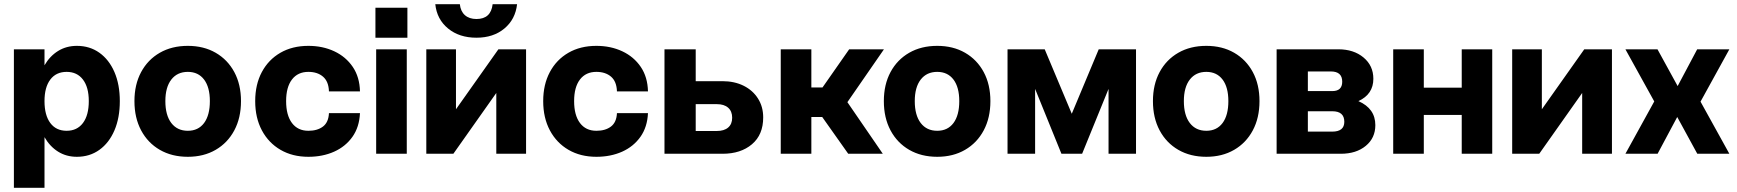

<svg xmlns="http://www.w3.org/2000/svg" viewBox="-20 -736 8314 919"><path d="M46.5 -500H193V-423.5Q218.5 -467.5 258 -492Q297.5 -516.5 348 -516.5Q409.5 -516.5 455.8 -483.5Q502 -450.5 527.8 -391Q553.5 -331.5 553.5 -252Q553.5 -172 527.8 -112Q502 -52 455.8 -18.8Q409.5 14.5 348 14.5Q297.5 14.5 258 -10.2Q218.5 -35 193 -79.5V163H46.5ZM405 -252Q405 -318.5 377 -355.2Q349 -392 299 -392Q248.5 -392 220.8 -355.2Q193 -318.5 193 -252Q193 -184.5 220.8 -147.2Q248.5 -110 299 -110Q349 -110 377 -147.2Q405 -184.5 405 -252Z M623.5 -252Q623.5 -331.5 655.5 -391Q687.5 -450.5 745 -483.5Q802.5 -516.5 879 -516.5Q955 -516.5 1012.2 -483.5Q1069.5 -450.5 1101.5 -391Q1133.5 -331.5 1133.5 -252Q1133.5 -172 1101.5 -112Q1069.5 -52 1012.2 -18.8Q955 14.5 879 14.5Q802.5 14.5 745 -18.8Q687.5 -52 655.5 -112Q623.5 -172 623.5 -252ZM984.5 -252Q984.5 -318.5 956.8 -355.2Q929 -392 879 -392Q828.5 -392 800 -355.2Q771.5 -318.5 771.5 -252Q771.5 -184.5 800 -147.2Q828.5 -110 879 -110Q929 -110 956.8 -147.2Q984.5 -184.5 984.5 -252Z M1201.5 -252Q1201.5 -331.5 1233.2 -391Q1265 -450.5 1322.2 -483.5Q1379.5 -516.5 1456 -516.5Q1524.5 -516.5 1580 -490.5Q1635.5 -464.5 1668.5 -415.8Q1701.5 -367 1703 -298.5H1554.5Q1553 -346 1526.2 -369Q1499.5 -392 1456 -392Q1405.5 -392 1377.5 -355.5Q1349.5 -319 1349.5 -252Q1349.5 -184.5 1377.5 -147.2Q1405.5 -110 1456 -110Q1499 -110 1525.8 -130.2Q1552.5 -150.5 1554.5 -194.5H1703Q1700 -128 1667 -81.2Q1634 -34.5 1579.2 -10Q1524.5 14.5 1456 14.5Q1380 14.5 1322.8 -18.8Q1265.5 -52 1233.5 -112Q1201.5 -172 1201.5 -252Z M1777 -699H1930V-555.5H1777ZM1780.5 -500H1927V0H1780.5Z M2455 -716Q2447 -643.5 2394.2 -599.5Q2341.5 -555.5 2260.5 -555.5Q2178.5 -555.5 2124.8 -599.5Q2071 -643.5 2063.5 -716H2181Q2184.5 -682 2205.2 -663.5Q2226 -645 2260.5 -645Q2330 -645 2338 -716ZM2162.5 -500V-213L2365.5 -500H2498V0H2355.5V-291L2150 0H2020.5V-500Z M2580 -252Q2580 -331.5 2611.8 -391Q2643.5 -450.5 2700.8 -483.5Q2758 -516.5 2834.5 -516.5Q2903 -516.5 2958.5 -490.5Q3014 -464.5 3047 -415.8Q3080 -367 3081.5 -298.5H2933Q2931.5 -346 2904.8 -369Q2878 -392 2834.5 -392Q2784 -392 2756 -355.5Q2728 -319 2728 -252Q2728 -184.5 2756 -147.2Q2784 -110 2834.5 -110Q2877.5 -110 2904.2 -130.2Q2931 -150.5 2933 -194.5H3081.5Q3078.5 -128 3045.5 -81.2Q3012.5 -34.5 2957.8 -10Q2903 14.5 2834.5 14.5Q2758.5 14.5 2701.2 -18.8Q2644 -52 2612 -112Q2580 -172 2580 -252Z M3437.5 -347.5Q3495.5 -347.5 3539.5 -325.5Q3583.5 -303.5 3608.2 -264.2Q3633 -225 3633 -174Q3633 -91 3579.2 -45.5Q3525.5 0 3438.5 0H3160.5V-500H3310V-347.5ZM3410.5 -109Q3446 -109 3465.2 -125.5Q3484.5 -142 3484.5 -172.5Q3484.5 -203.5 3465.2 -220.5Q3446 -237.5 3411 -237.5H3310V-109Z M3717 -500H3863.5V-317.5H3917L4044.5 -500H4211L4036 -247L4205.5 0H4040L3915.5 -176H3863.5V0H3717Z M4210.5 -252Q4210.5 -331.5 4242.5 -391Q4274.5 -450.5 4332 -483.5Q4389.5 -516.5 4466 -516.5Q4542 -516.5 4599.2 -483.5Q4656.5 -450.5 4688.5 -391Q4720.5 -331.5 4720.5 -252Q4720.5 -172 4688.5 -112Q4656.5 -52 4599.2 -18.8Q4542 14.5 4466 14.5Q4389.5 14.5 4332 -18.8Q4274.5 -52 4242.5 -112Q4210.5 -172 4210.5 -252ZM4571.5 -252Q4571.5 -318.5 4543.8 -355.2Q4516 -392 4466 -392Q4415.5 -392 4387 -355.2Q4358.5 -318.5 4358.5 -252Q4358.5 -184.5 4387 -147.2Q4415.5 -110 4466 -110Q4516 -110 4543.8 -147.2Q4571.5 -184.5 4571.5 -252Z M5159.5 0H5060.5L4934.5 -310.5V0H4802.5V-500H4980.5L5110 -191.5L5239 -500H5417.5V0H5286V-310.5Z M5498.5 -252Q5498.5 -331.5 5530.5 -391Q5562.5 -450.5 5620 -483.5Q5677.5 -516.5 5754 -516.5Q5830 -516.5 5887.2 -483.5Q5944.5 -450.5 5976.5 -391Q6008.5 -331.5 6008.5 -252Q6008.5 -172 5976.5 -112Q5944.5 -52 5887.2 -18.8Q5830 14.5 5754 14.5Q5677.5 14.5 5620 -18.8Q5562.5 -52 5530.5 -112Q5498.5 -172 5498.5 -252ZM5859.5 -252Q5859.5 -318.5 5831.8 -355.2Q5804 -392 5754 -392Q5703.5 -392 5675 -355.2Q5646.5 -318.5 5646.5 -252Q5646.5 -184.5 5675 -147.2Q5703.5 -110 5754 -110Q5804 -110 5831.8 -147.2Q5859.5 -184.5 5859.5 -252Z M6482 -252Q6563 -216.5 6563 -137Q6563 -75.5 6517.2 -37.8Q6471.5 0 6397.5 0H6090.5V-500H6386Q6459.5 -500 6506.5 -460.8Q6553.5 -421.5 6553.5 -359Q6553.5 -285 6482 -252ZM6357 -300Q6404.5 -300 6404.5 -345Q6404.5 -394 6350 -394H6240V-300ZM6356.5 -106Q6414.5 -106 6414.5 -153Q6414.5 -203.5 6357 -203.5H6240V-106Z M6648.5 -500H6795V-316.5H6976.5V-500H7122.5V0H6976.5V-186H6795V0H6648.5Z M7360 -500V-213L7563 -500H7695.5V0H7553V-291L7347.5 0H7218V-500Z M7760 -500H7913.5L8010 -324L8103.5 -500H8257.5L8119.5 -249.5L8257.5 0H8104L8008 -176L7914 0H7760L7898 -250.5Z"/></svg>

Font: Overused Grotesk
Style: Bold
Weight: 710
Version: Version 0.004